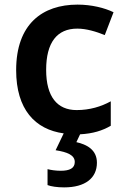

<svg xmlns="http://www.w3.org/2000/svg" viewBox="-20 -572 542 832"><path d="M400 133C400 77 356 54 311 44L327 10C383 7 424 -6 460 -27V-133C418 -110 369 -95 312 -95C228 -95 180 -153 180 -269C180 -388 227 -448 315 -448C354 -448 397 -435 434 -420L472 -519C433 -538 376 -552 316 -552C164 -552 50 -468 50 -268C50 -98 132 -11 256 6L221 79C272 87 304 100 304 130C304 157 282 168 243 168C223 168 201 165 186 161V230C201 236 228 240 258 240C349 240 400 200 400 133Z"/></svg>

Font: Noto Sans Lao SemiBold
Style: Regular
Weight: 600
Designer: Monotype Design Team
Foundry: Monotype Imaging Inc.
Version: Version 2.003